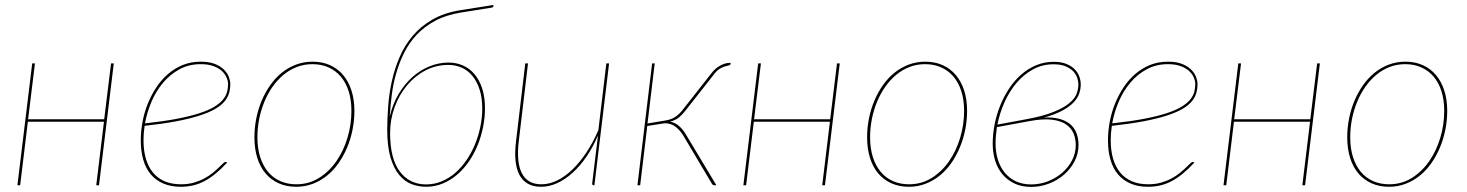

<svg xmlns="http://www.w3.org/2000/svg" viewBox="-20 -745 5898 772"><path d="M437.5 -490 378 0H367L398 -255.5H92L61 0H50L109.5 -490H120.5L93 -265.5H399L426.5 -490Z M906 -407Q906 -387.5 900.8 -369.8Q895.5 -352 881.8 -336Q868 -320 843.5 -306Q819 -292 780.8 -279.8Q742.5 -267.5 688.5 -257.2Q634.5 -247 561.5 -239Q557 -209.5 557 -181Q557 -140 566.5 -107.2Q576 -74.5 594.8 -51.5Q613.5 -28.5 641.8 -16.2Q670 -4 708 -4Q736.5 -4 759.8 -10.8Q783 -17.5 801.5 -27.5Q820 -37.5 834.2 -49Q848.5 -60.5 858.8 -70.5Q869 -80.5 876 -87.2Q883 -94 887 -94Q890 -94 892 -92L893 -91Q869.5 -65.5 847.2 -47.2Q825 -29 802.5 -17Q780 -5 756.5 0.5Q733 6 707 6Q667 6 636.8 -7Q606.5 -20 586.2 -44Q566 -68 556 -102.8Q546 -137.5 546 -181Q546 -217 553 -254.8Q560 -292.5 574 -327.5Q588 -362.5 608.5 -393.5Q629 -424.5 655.8 -447.5Q682.5 -470.5 715.2 -483.8Q748 -497 787 -497Q822 -497 845 -487.5Q868 -478 881.5 -464Q895 -450 900.5 -434.5Q906 -419 906 -407ZM787 -487Q739.5 -487 701.8 -466.5Q664 -446 635.8 -412.5Q607.5 -379 589.2 -336.2Q571 -293.5 563 -249Q637 -257 690.5 -267.2Q744 -277.5 781 -289.5Q818 -301.5 840.8 -315.2Q863.5 -329 876 -344Q888.5 -359 892.8 -374.8Q897 -390.5 897 -407Q897 -419 891.2 -433Q885.5 -447 872.8 -459Q860 -471 838.8 -479Q817.5 -487 787 -487Z M1172 -4Q1221.5 -4 1262.2 -29.2Q1303 -54.5 1332 -96Q1361 -137.5 1377 -190.5Q1393 -243.5 1393 -299Q1393 -343 1382 -377.8Q1371 -412.5 1350.5 -436.8Q1330 -461 1301 -474Q1272 -487 1236 -487Q1203 -487 1173.8 -475.8Q1144.5 -464.5 1120 -444.2Q1095.5 -424 1076 -396.2Q1056.5 -368.5 1043 -335.8Q1029.5 -303 1022.2 -266.8Q1015 -230.5 1015 -193Q1015 -149 1026 -114Q1037 -79 1057.2 -54.5Q1077.5 -30 1106.5 -17Q1135.5 -4 1172 -4ZM1171 6Q1132 6 1100.8 -8Q1069.5 -22 1047.8 -47.8Q1026 -73.5 1014.5 -110.2Q1003 -147 1003 -193Q1003 -231.5 1010.5 -269Q1018 -306.5 1032.2 -340.2Q1046.5 -374 1066.8 -402.8Q1087 -431.5 1113 -452.5Q1139 -473.5 1170.2 -485.2Q1201.5 -497 1237 -497Q1276 -497 1307 -483Q1338 -469 1359.8 -443.2Q1381.5 -417.5 1393.2 -381Q1405 -344.5 1405 -299Q1405 -261 1397.5 -223.5Q1390 -186 1375.8 -152Q1361.5 -118 1341.2 -89Q1321 -60 1295 -39Q1269 -18 1237.8 -6Q1206.5 6 1171 6Z M1833 -694.5Q1774 -685 1730.5 -661.8Q1687 -638.5 1656 -605.8Q1625 -573 1605 -532.8Q1585 -492.5 1572.8 -449.2Q1560.5 -406 1555 -361.5Q1549.5 -317 1547 -276Q1559 -327.5 1583.2 -367.8Q1607.5 -408 1639.2 -436Q1671 -464 1708.2 -478.8Q1745.5 -493.5 1784 -493.5Q1814 -493.5 1840.8 -482Q1867.5 -470.5 1887.2 -447.5Q1907 -424.5 1918.5 -390Q1930 -355.5 1930 -309Q1930 -271.5 1922.2 -233.5Q1914.5 -195.5 1900.2 -160.5Q1886 -125.5 1865 -95.2Q1844 -65 1817.8 -42.5Q1791.5 -20 1760 -7Q1728.5 6 1693 6Q1662.5 6 1634.5 -4.8Q1606.5 -15.5 1584.8 -42Q1563 -68.5 1550 -112.5Q1537 -156.5 1537 -223.5Q1537 -268 1540.8 -318.2Q1544.5 -368.5 1555.5 -418.5Q1566.5 -468.5 1586.8 -515.5Q1607 -562.5 1639.5 -601Q1672 -639.5 1719 -666.5Q1766 -693.5 1831 -704L1964 -725V-721.5Q1964 -716 1958 -714.5ZM1548.5 -210Q1548.5 -108 1587.2 -55.8Q1626 -3.5 1693.5 -3.5Q1726.5 -3.5 1756.2 -16Q1786 -28.5 1811 -50.2Q1836 -72 1856 -101.5Q1876 -131 1890 -165Q1904 -199 1911.5 -235.8Q1919 -272.5 1919 -309Q1919 -351 1908.8 -383.5Q1898.5 -416 1880.5 -438.5Q1862.5 -461 1837.5 -472.5Q1812.5 -484 1782.5 -484Q1733 -484 1690.2 -461.5Q1647.5 -439 1616 -401Q1584.5 -363 1566.5 -313.5Q1548.5 -264 1548.5 -210Z M2103 -490 2066 -178Q2061 -137 2063.8 -104.8Q2066.5 -72.5 2077.5 -50Q2088.5 -27.5 2108 -15.8Q2127.5 -4 2157 -4Q2188 -4 2219.8 -19.2Q2251.5 -34.5 2281.2 -63Q2311 -91.5 2337.8 -131.8Q2364.5 -172 2386 -222L2418 -490H2429L2370 0H2367Q2363 0 2362 -2.2Q2361 -4.5 2361 -7L2384 -197V-199.5Q2364 -153 2338 -115Q2312 -77 2282 -50Q2252 -23 2220 -8.5Q2188 6 2156 6Q2124 6 2102.2 -6.5Q2080.5 -19 2068.2 -42.5Q2056 -66 2052.8 -100.2Q2049.5 -134.5 2055 -178L2092 -490Z M2841 -451Q2847 -459 2855.2 -466.5Q2863.5 -474 2872.8 -479.5Q2882 -485 2892 -488.5Q2902 -492 2911 -492H2918L2917 -487Q2916 -483 2909.8 -481.8Q2903.5 -480.5 2894 -477.8Q2884.5 -475 2873.5 -468.2Q2862.5 -461.5 2851.5 -447L2735.5 -299.5Q2722 -282.5 2709 -272Q2696 -261.5 2674.5 -256Q2695.5 -251.5 2710.5 -238.2Q2725.5 -225 2737.5 -205L2860.5 0H2854Q2847 0 2843.5 -4.5L2728.5 -198Q2715.5 -220 2697 -234.8Q2678.5 -249.5 2653 -249.5L2582.5 -238.5L2554 0H2543L2602 -490H2612.5L2583.5 -248.5L2658 -261Q2679 -264.5 2694.8 -274.8Q2710.5 -285 2723.5 -301.5Z M3356.5 -490 3297 0H3286L3317 -255.5H3011L2980 0H2969L3028.5 -490H3039.5L3012 -265.5H3318L3345.5 -490Z M3635.5 -4Q3685 -4 3725.8 -29.2Q3766.5 -54.5 3795.5 -96Q3824.5 -137.5 3840.5 -190.5Q3856.5 -243.5 3856.5 -299Q3856.5 -343 3845.5 -377.8Q3834.5 -412.5 3814 -436.8Q3793.5 -461 3764.5 -474Q3735.5 -487 3699.5 -487Q3666.5 -487 3637.2 -475.8Q3608 -464.5 3583.5 -444.2Q3559 -424 3539.5 -396.2Q3520 -368.5 3506.5 -335.8Q3493 -303 3485.8 -266.8Q3478.5 -230.5 3478.5 -193Q3478.5 -149 3489.5 -114Q3500.5 -79 3520.8 -54.5Q3541 -30 3570 -17Q3599 -4 3635.5 -4ZM3634.5 6Q3595.5 6 3564.2 -8Q3533 -22 3511.2 -47.8Q3489.5 -73.5 3478 -110.2Q3466.5 -147 3466.5 -193Q3466.5 -231.5 3474 -269Q3481.5 -306.5 3495.8 -340.2Q3510 -374 3530.2 -402.8Q3550.5 -431.5 3576.5 -452.5Q3602.5 -473.5 3633.8 -485.2Q3665 -497 3700.5 -497Q3739.5 -497 3770.5 -483Q3801.5 -469 3823.2 -443.2Q3845 -417.5 3856.8 -381Q3868.5 -344.5 3868.5 -299Q3868.5 -261 3861 -223.5Q3853.5 -186 3839.2 -152Q3825 -118 3804.8 -89Q3784.5 -60 3758.5 -39Q3732.5 -18 3701.2 -6Q3670 6 3634.5 6Z M4325.5 -406Q4325.5 -387 4319 -368.2Q4312.5 -349.5 4295.8 -332.2Q4279 -315 4250.5 -299.8Q4222 -284.5 4178.5 -272.5Q4214.5 -274 4240.8 -266.8Q4267 -259.5 4283.8 -245Q4300.5 -230.5 4308.5 -209.2Q4316.5 -188 4316.5 -162Q4316.5 -127 4300.5 -96.2Q4284.5 -65.5 4258.2 -42.8Q4232 -20 4197.8 -6.8Q4163.5 6.5 4126 6.5Q4088 6.5 4059 -7.2Q4030 -21 4010.5 -44.5Q3991 -68 3981.2 -99.8Q3971.5 -131.5 3971.5 -167Q3971.5 -205.5 3979.2 -245Q3987 -284.5 4001.8 -321Q4016.5 -357.5 4037.8 -389.5Q4059 -421.5 4086.2 -445.2Q4113.5 -469 4146.5 -482.8Q4179.5 -496.5 4217 -496.5Q4247.5 -496.5 4268.2 -487.8Q4289 -479 4301.8 -465.8Q4314.5 -452.5 4320 -436.5Q4325.5 -420.5 4325.5 -406ZM3988.5 -234Q3986 -217 3984.5 -200.2Q3983 -183.5 3983 -167.5Q3983 -133.5 3992.2 -103.5Q4001.5 -73.5 4019.5 -51.2Q4037.5 -29 4064.2 -16.2Q4091 -3.5 4126.5 -3.5Q4161.5 -3.5 4194 -16.2Q4226.5 -29 4251.2 -50.5Q4276 -72 4290.8 -100.8Q4305.5 -129.5 4305.5 -162Q4305.5 -187.5 4296.2 -209.2Q4287 -231 4265.8 -245.2Q4244.5 -259.5 4209.2 -263.8Q4174 -268 4122 -258.5ZM4216 -486.5Q4171 -486.5 4133.5 -466Q4096 -445.5 4067.2 -411.5Q4038.5 -377.5 4019 -334Q3999.5 -290.5 3990.5 -244L4106 -265.5Q4174.5 -278 4215.8 -294.8Q4257 -311.5 4279.2 -330Q4301.5 -348.5 4308.8 -368Q4316 -387.5 4316 -406Q4316 -418 4311.2 -432.2Q4306.5 -446.5 4295 -458.5Q4283.5 -470.5 4264.2 -478.5Q4245 -486.5 4216 -486.5Z M4795 -407Q4795 -387.5 4789.8 -369.8Q4784.5 -352 4770.8 -336Q4757 -320 4732.5 -306Q4708 -292 4669.8 -279.8Q4631.5 -267.5 4577.5 -257.2Q4523.5 -247 4450.5 -239Q4446 -209.5 4446 -181Q4446 -140 4455.5 -107.2Q4465 -74.5 4483.8 -51.5Q4502.5 -28.5 4530.8 -16.2Q4559 -4 4597 -4Q4625.5 -4 4648.8 -10.8Q4672 -17.5 4690.5 -27.5Q4709 -37.5 4723.2 -49Q4737.5 -60.5 4747.8 -70.5Q4758 -80.5 4765 -87.2Q4772 -94 4776 -94Q4779 -94 4781 -92L4782 -91Q4758.5 -65.5 4736.2 -47.2Q4714 -29 4691.5 -17Q4669 -5 4645.5 0.5Q4622 6 4596 6Q4556 6 4525.8 -7Q4495.5 -20 4475.2 -44Q4455 -68 4445 -102.8Q4435 -137.5 4435 -181Q4435 -217 4442 -254.8Q4449 -292.5 4463 -327.5Q4477 -362.5 4497.5 -393.5Q4518 -424.5 4544.8 -447.5Q4571.5 -470.5 4604.2 -483.8Q4637 -497 4676 -497Q4711 -497 4734 -487.5Q4757 -478 4770.5 -464Q4784 -450 4789.5 -434.5Q4795 -419 4795 -407ZM4676 -487Q4628.5 -487 4590.8 -466.5Q4553 -446 4524.8 -412.5Q4496.5 -379 4478.2 -336.2Q4460 -293.5 4452 -249Q4526 -257 4579.5 -267.2Q4633 -277.5 4670 -289.5Q4707 -301.5 4729.8 -315.2Q4752.5 -329 4765 -344Q4777.5 -359 4781.8 -374.8Q4786 -390.5 4786 -407Q4786 -419 4780.2 -433Q4774.5 -447 4761.8 -459Q4749 -471 4727.8 -479Q4706.5 -487 4676 -487Z M5287 -490 5227.5 0H5216.5L5247.5 -255.5H4941.5L4910.5 0H4899.5L4959 -490H4970L4942.5 -265.5H5248.5L5276 -490Z M5566 -4Q5615.5 -4 5656.2 -29.2Q5697 -54.5 5726 -96Q5755 -137.5 5771 -190.5Q5787 -243.5 5787 -299Q5787 -343 5776 -377.8Q5765 -412.5 5744.5 -436.8Q5724 -461 5695 -474Q5666 -487 5630 -487Q5597 -487 5567.8 -475.8Q5538.5 -464.5 5514 -444.2Q5489.5 -424 5470 -396.2Q5450.5 -368.5 5437 -335.8Q5423.5 -303 5416.2 -266.8Q5409 -230.5 5409 -193Q5409 -149 5420 -114Q5431 -79 5451.2 -54.5Q5471.5 -30 5500.5 -17Q5529.5 -4 5566 -4ZM5565 6Q5526 6 5494.8 -8Q5463.5 -22 5441.8 -47.8Q5420 -73.5 5408.5 -110.2Q5397 -147 5397 -193Q5397 -231.5 5404.5 -269Q5412 -306.5 5426.2 -340.2Q5440.5 -374 5460.8 -402.8Q5481 -431.5 5507 -452.5Q5533 -473.5 5564.2 -485.2Q5595.5 -497 5631 -497Q5670 -497 5701 -483Q5732 -469 5753.8 -443.2Q5775.5 -417.5 5787.2 -381Q5799 -344.5 5799 -299Q5799 -261 5791.5 -223.5Q5784 -186 5769.8 -152Q5755.5 -118 5735.2 -89Q5715 -60 5689 -39Q5663 -18 5631.8 -6Q5600.5 6 5565 6Z"/></svg>

Font: Lato Hairline
Style: Italic
Weight: 100
Italic angle: -7°
Designer: Lukasz Dziedzic
Foundry: tyPoland Lukasz Dziedzic
Version: Version 2.007; 2014-02-27